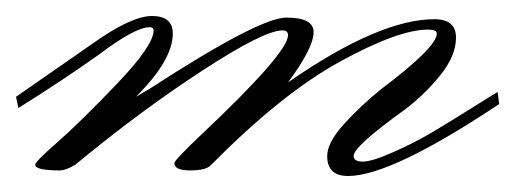

<svg xmlns="http://www.w3.org/2000/svg" viewBox="-41 -195 654 240"><path d="M83 -127Q35 -93 -18 -60L-21 -74L74 -140Q123 -175 149 -175Q175 -175 175 -153Q175 -120 129 -74L146 -84Q283 -173 317 -173Q351 -173 351 -155Q351 -135 319 -92Q433 -171 502 -171Q529 -171 529 -148Q529 -125 509 -100.5Q489 -76 465 -58Q401 -12 401 0Q401 7 412.5 7Q424 7 451 -5Q478 -17 499 -29.5Q520 -42 549.5 -60.5Q579 -79 581 -80L583 -65Q448 25 394 25Q368 25 368 0Q368 -17 389.5 -40.5Q411 -64 436 -84Q505 -136 505 -153Q505 -158 494 -158Q457 -158 384 -118Q311 -78 222 12Q216 18 196.5 18Q177 18 177 9Q177 5 212 -28Q319 -129 319 -151Q319 -157 312 -157Q289 -157 211.5 -106.5Q134 -56 53 11Q41 18 34 18Q3 18 3 11Q3 7 30.5 -17Q58 -41 104.5 -89.5Q151 -138 151 -157Q151 -161 146 -161Q128 -161 83 -127Z"/></svg>

Font: Monsieur La Doulaise
Style: Regular
Weight: 400
Designer: Alejandro Paul
Foundry: Alejandro Paul
Version: Version 1.000